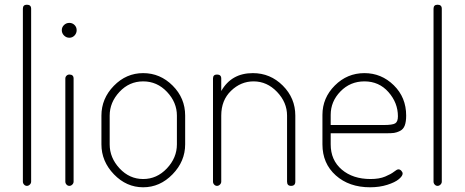

<svg xmlns="http://www.w3.org/2000/svg" viewBox="-20 -788 1970 814"><path d="M94 -768Q112 -768 112 -751V-18Q112 -11 106.5 -5.5Q101 0 94 0Q87 0 82 -5.5Q77 -11 77 -18V-751Q77 -768 94 -768Z M274 -472Q292 -472 292 -455V-18Q292 -11 286.5 -5.5Q281 0 274 0Q267 0 262 -5.5Q257 -11 257 -18V-455Q257 -462 262 -467Q267 -472 274 -472ZM251.5 -682Q261 -691 274 -691Q287 -691 296 -682Q305 -673 305 -660Q305 -647 296 -637.5Q287 -628 274 -628Q261 -628 251.5 -637.5Q242 -647 242 -660Q242 -673 251.5 -682Z M765 -298V-176Q765 -104 711.5 -49Q658 6 587 6Q516 6 463 -49Q410 -104 410 -176V-298Q410 -370 462.5 -424Q515 -478 587 -478Q659 -478 712 -425Q765 -372 765 -298ZM730 -176V-298Q730 -354 688 -398.5Q646 -443 587 -443Q528 -443 486.5 -398.5Q445 -354 445 -298V-176Q445 -119 487 -74Q529 -29 587 -29Q645 -29 687.5 -74Q730 -119 730 -176Z M918 -298V-18Q918 -11 912.5 -5.5Q907 0 900 0Q893 0 888 -5.5Q883 -11 883 -18V-455Q883 -472 900 -472Q918 -472 918 -455V-402Q961 -478 1052 -478Q1126 -478 1179 -425Q1232 -372 1232 -298V-18Q1232 0 1214 0Q1197 0 1197 -18V-298Q1197 -354 1154.5 -398.5Q1112 -443 1055 -443Q1001 -443 959.5 -403Q918 -363 918 -298Z M1525 -478Q1597 -478 1649.5 -426.5Q1702 -375 1702 -298Q1702 -272 1696 -256Q1690 -240 1676 -233Q1662 -226 1650.5 -224.5Q1639 -223 1619 -223H1382V-176Q1382 -109 1429 -69Q1476 -29 1551 -29Q1588 -29 1613 -39.5Q1638 -50 1650.5 -60Q1663 -70 1669 -70Q1676 -70 1681.5 -64Q1687 -58 1687 -52Q1687 -42 1671 -28.5Q1655 -15 1622 -4.5Q1589 6 1549 6Q1460 6 1403.5 -44.5Q1347 -95 1347 -176V-301Q1347 -373 1399.5 -425.5Q1452 -478 1525 -478ZM1382 -258H1607Q1644 -258 1655.5 -265Q1667 -272 1667 -295Q1667 -352 1627 -397.5Q1587 -443 1525 -443Q1465 -443 1423.5 -400.5Q1382 -358 1382 -301Z M1835 -768Q1853 -768 1853 -751V-18Q1853 -11 1847.5 -5.5Q1842 0 1835 0Q1828 0 1823 -5.5Q1818 -11 1818 -18V-751Q1818 -768 1835 -768Z"/></svg>

Font: Dosis
Style: ExtraLight
Weight: 250
Designer: Edgar Tolentino, Pablo Impallari, Igino Marini
Foundry: Edgar Tolentino, Pablo Impallari, Igino Marini
Version: Version 1.007